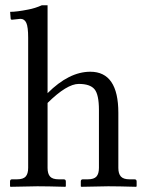

<svg xmlns="http://www.w3.org/2000/svg" viewBox="-20 -718 558 739"><path d="M163.1 -697.8V-359.4Q245.6 -441.9 327.6 -441.9Q435.5 -441.9 435.5 -283.7V-71.8Q435.5 -49.3 445.3 -38.6Q455.1 -27.8 478.5 -27.8H497.6Q505.9 -27.8 505.9 -19.5V-1L503.9 1Q435.5 -1 396.5 -1L293 1L291 -1V-19.5Q291 -27.8 298.8 -27.8H317.9Q341.8 -27.8 351.3 -38.6Q360.8 -49.3 360.8 -71.8V-294.9Q360.8 -354 343.8 -374.5Q326.7 -395 283.2 -395Q237.3 -395 163.1 -321.8V-71.8Q163.1 -49.3 172.6 -38.6Q182.1 -27.8 206.1 -27.8H225.1Q233.4 -27.8 233.4 -19.5V-1L231.4 1Q163.1 -1 124 -1L20.5 1L18.6 -1V-19.5Q18.6 -27.8 26.4 -27.8H45.4Q69.3 -27.8 78.9 -38.6Q88.4 -49.3 88.4 -71.8V-572.8Q88.4 -614.3 81.3 -629.9Q74.2 -645.5 58.6 -645.5L26.4 -642.1Q21 -642.1 21 -647L19 -672.4Q44.4 -672.4 88.4 -681.2Q114.7 -686 141.1 -697.8Z"/></svg>

Font: Libertinage
Style: f
Weight: 400
Designer: OSP
Foundry: OSP
Version: Version 1.0; 2008; OFL relea